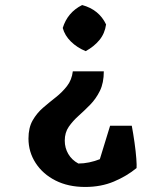

<svg xmlns="http://www.w3.org/2000/svg" viewBox="-20 -510 662 762"><path d="M392 -227Q392 -181 376.5 -149.5Q361 -118 338 -94.5Q315 -71 292 -50.5Q269 -30 253 -7Q237 16 237 48Q237 77 251 101Q265 125 291 139Q333 139 378.5 121Q424 103 477 62L522 157Q483 189 432 210.5Q381 232 318 232Q251 232 200.5 206.5Q150 181 121.5 137Q93 93 93 40Q93 -3 109.5 -32Q126 -61 151 -82.5Q176 -104 201.5 -124Q227 -144 246 -168.5Q265 -193 269 -227ZM306 -490Q373 -472 401 -413Q396 -377 374.5 -351Q353 -325 320 -307Q286 -321 261.5 -345Q237 -369 229 -399Q248 -461 306 -490ZM503 -11Q509 21 514 56.5Q519 92 521 119.5Q523 147 522 157L366 155L417 -11Z"/></svg>

Font: Eczar SemiBold
Style: Regular
Weight: 600
Designer: Vaibhav Singh
Foundry: Rosetta Type Foundry
Version: Version 2.000